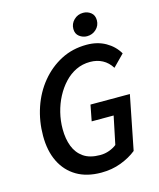

<svg xmlns="http://www.w3.org/2000/svg" viewBox="-124 -923 848 1022"><g transform="rotate(-15 300.0 -411.5)"><path d="M307 12Q227 12 171.5 -21Q116 -54 86.5 -114Q57 -174 57 -257Q57 -338 82 -412Q107 -486 154 -543Q201 -600 264.5 -633Q328 -666 406 -666Q465 -666 510 -640.5Q555 -615 580 -572L518 -509Q498 -541 468 -557Q438 -573 400 -573Q358 -573 322.5 -556Q287 -539 258.5 -508.5Q230 -478 209.5 -439Q189 -400 178 -355.5Q167 -311 167 -265Q167 -211 183 -169.5Q199 -128 233.5 -104Q268 -80 325 -80Q352 -80 376 -89Q400 -98 416 -111L448 -265H327L344 -353H561L502 -55Q466 -26 416 -7Q366 12 307 12ZM421 -709Q398 -709 379 -723.5Q360 -738 360 -765Q360 -794 381 -814.5Q402 -835 432 -835Q456 -835 474.5 -820.5Q493 -806 493 -778Q493 -749 472 -729Q451 -709 421 -709Z"/></g></svg>

Font: Source Sans 3 SemiBold
Style: Italic
Weight: 600
Italic angle: -11°
Designer: Paul D. Hunt
Foundry: Adobe
Version: Version 3.046;hotconv 1.0.118;makeotfexe 2.5.65603